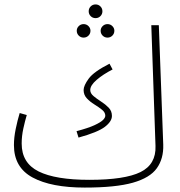

<svg xmlns="http://www.w3.org/2000/svg" viewBox="-20 -827 812 868"><path d="M363 21Q212 21 127.5 -24.5Q43 -70 43 -171Q43 -205 51 -244Q59 -283 69 -316L101 -307Q93 -280 85.5 -246Q78 -212 78 -178Q78 -90 154.5 -52Q231 -14 384 -14Q544 -14 615 -49Q686 -84 683 -167L664 -713H698L718 -173Q720 -110 689 -66.5Q658 -23 580.5 -1Q503 21 363 21ZM335 -205 326 -234Q379 -248 407 -261Q435 -274 445.5 -284.5Q456 -295 456 -304Q456 -319 441 -331Q426 -343 406.5 -355Q387 -367 372.5 -382.5Q358 -398 358 -420Q358 -440 381 -471.5Q404 -503 475 -539L489 -513Q446 -491 417 -466Q388 -441 388 -420Q388 -405 403 -392.5Q418 -380 437.5 -367.5Q457 -355 471.5 -340Q486 -325 486 -303Q486 -278 454 -253.5Q422 -229 335 -205ZM412 -745Q399 -745 390 -754Q381 -763 381 -776Q381 -789 390 -798Q399 -807 412 -807Q425 -807 434 -798Q443 -789 443 -776Q443 -763 434 -754Q425 -745 412 -745ZM358 -657Q345 -657 336 -666Q327 -675 327 -688Q327 -700 336 -709Q345 -718 358 -718Q371 -718 380 -709Q389 -700 389 -688Q389 -675 380 -666Q371 -657 358 -657ZM466 -657Q453 -657 444 -666Q435 -675 435 -688Q435 -700 444 -709Q453 -718 466 -718Q479 -718 488 -709Q497 -700 497 -688Q497 -675 488 -666Q479 -657 466 -657Z"/></svg>

Font: Noto Sans Arabic SemCond ExtLt
Style: Regular
Weight: 200
Width: 4
Designer: Monotype Design Team, Nadine Chahine, Nizar Qandah and Khaled Hosny
Foundry: Monotype Imaging Inc.
Version: Version 2.012; ttfautohint (v1.8.4.7-5d5b)